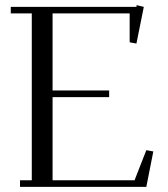

<svg xmlns="http://www.w3.org/2000/svg" viewBox="-20 -729 657 749"><path d="M22 -676.8V-702.1H512.2L513.2 -709L541 -702.1L512.2 -559.1L485.8 -564V-676.8H185.1V-376H405.8V-350.1H185.1V-25.9H504.9L550.8 -143.1L578.1 -138.2L550.8 0H58.1V-25.9H104V-676.8Z"/></svg>

Font: Dehuti Alt
Style: Book
Weight: 400
Version: Version 1.2